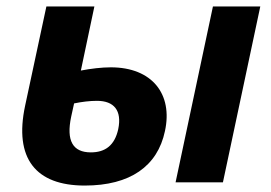

<svg xmlns="http://www.w3.org/2000/svg" viewBox="-20 -566 840 596"><path d="M243 10C384 10 469 -50 492 -159C517 -273 453 -357 324 -357C296 -357 262 -353 231 -347L273 -546H124L58 -238C23 -74 91 10 243 10ZM525 0H672L788 -546H641ZM201 -204 210 -245C234 -250 259 -253 281 -253C334 -253 359 -223 347 -165C336 -115 307 -93 262 -93C206 -93 185 -129 201 -204Z"/></svg>

Font: Noto Sans
Style: Bold Italic
Weight: 700
Italic angle: -12°
Designer: Monotype Design Team
Foundry: Monotype Imaging Inc.
Version: Version 2.013